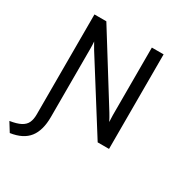

<svg xmlns="http://www.w3.org/2000/svg" viewBox="-243 -850 1161 1231"><g transform="rotate(30 337.5 -235.0)"><path d="M8 230 -33 164Q18 156 46.5 141Q75 126 86.5 101.5Q98 77 98 41V-700H186L496 -202Q503.5 -190 510.5 -177.2Q517.5 -164.5 525 -150Q524.5 -163 523.8 -176Q523 -189 523 -201V-700H610V0H526L211 -500Q204 -511.5 197 -524Q190 -536.5 183 -549Q184 -538 184.5 -525Q185 -512 185 -500V9Q185 108 142.8 162.2Q100.5 216.5 8 230Z"/></g></svg>

Font: Overpass
Style: Regular
Weight: 400
Designer: Delve Withrington, Dave Bailey, Thomas Jockin
Foundry: Delve Fonts LLC
Version: Version 4.000